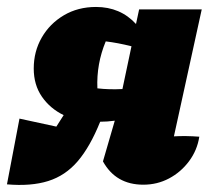

<svg xmlns="http://www.w3.org/2000/svg" viewBox="-57 -522 609 552"><path d="M-37 8 -1 -181 105 -158Q116 -175 126 -191Q87 -210 63.5 -244Q40 -278 40 -325Q40 -374 63 -414Q86 -454 126.5 -478Q167 -502 219 -502Q289 -502 334 -453L343 -495H523L443 -130Q477 -132 516 -129Q510 -90 486.5 -58.5Q463 -27 429 -9Q395 9 355 9Q276 9 239 -58L273 -175Q251 -172 231 -172Q202 -100 166.5 -58.5Q131 -17 81.5 -1.5Q32 14 -37 8ZM223 -268Q257 -264 295 -266L321 -389Q281 -399 247 -403Q220 -338 223 -268Z"/></svg>

Font: Piazzolla Black
Style: Italic
Weight: 900
Italic angle: -11.3°
Designer: Juan Pablo del Peral
Foundry: Huerta Tipografica
Version: Version 1.330